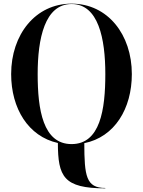

<svg xmlns="http://www.w3.org/2000/svg" viewBox="-20 -780 782 1050"><path d="M556 248C450.5 248 441.5 182 441 3C606.5 -30.5 701 -185 701 -375C701 -590.5 569.5 -760 371.5 -760C173.5 -760 41 -590.5 41 -375C41 -187 134.5 -34 296.5 2C297 185.5 327 250 556 250ZM371.5 -758C518 -758 556 -569.5 556 -375C556 -180.5 528 8 371.5 8C215 8 186 -180.5 186 -375C186 -569.5 225 -758 371.5 -758Z"/></svg>

Font: Bodoni* 96pt Medium
Style: Regular
Weight: 500
Version: Version 2.3